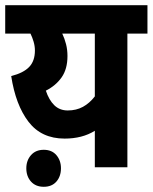

<svg xmlns="http://www.w3.org/2000/svg" viewBox="-20 -642 586 737"><path d="M546 -622V-513H469V0H344V-140Q296 -110 228 -110Q139 -110 89.5 -174.5Q40 -239 23 -350Q70 -362 92 -385Q114 -408 114 -448Q114 -465 109 -482Q104 -499 97 -513H0V-622ZM156 -294Q168 -258 188.5 -238Q209 -218 240 -218Q273 -218 298.5 -232Q324 -246 344 -272V-513H219Q228 -494 233.5 -472.5Q239 -451 239 -427Q239 -377 216.5 -345Q194 -313 156 -294ZM81 4Q81 -26 99 -46.5Q117 -67 148 -67Q179 -67 196.5 -46.5Q214 -26 214 4Q214 35 196.5 55Q179 75 148 75Q117 75 99 55Q81 35 81 4Z"/></svg>

Font: Noto Sans Condensed
Style: Bold Italic
Weight: 700
Width: 3
Italic angle: -12°
Designer: Monotype Design Team
Foundry: Monotype Imaging Inc.
Version: Version 2.013; ttfautohint (v1.8.4.7-5d5b)